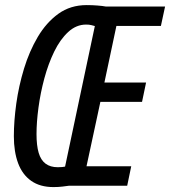

<svg xmlns="http://www.w3.org/2000/svg" viewBox="-20 -740 678 765"><path d="M192.9 5.4Q139.6 5.4 104.5 -19.3Q69.3 -43.9 52.2 -89.6Q35.2 -135.3 35.2 -197.3Q35.2 -257.3 44.9 -327.4Q54.7 -397.5 75.7 -466.6Q96.7 -535.6 130.6 -593Q164.6 -650.4 212.6 -685.1Q260.7 -719.7 325.2 -719.7Q347.7 -719.7 368.7 -718Q389.6 -716.3 402.3 -713.9H637.7L621.1 -636.7H443.8L396 -411.1H562L545.9 -334H379.9L324.7 -77.6H502.9L486.8 0H254.9Q245.1 1.5 228.8 3.4Q212.4 5.4 192.9 5.4ZM210.4 -73.7Q220.7 -73.7 228 -74.5Q235.4 -75.2 239.3 -76.2L357.9 -636.2Q352.1 -637.7 343.8 -639.9Q335.4 -642.1 323.2 -642.1Q283.7 -642.1 251.7 -612.5Q219.7 -583 196 -534.4Q172.4 -485.8 156.7 -427.7Q141.1 -369.6 133.3 -311.5Q125.5 -253.4 125.5 -205.6Q125.5 -160.6 134 -131.3Q142.6 -102.1 161.6 -87.9Q180.7 -73.7 210.4 -73.7Z"/></svg>

Font: Open Sans Condensed Medium
Style: Italic
Weight: 500
Width: 3
Italic angle: -12°
Designer: Monotype Design Team
Foundry: Monotype Imaging Inc.
Version: Version 3.000